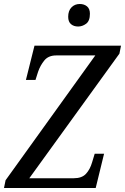

<svg xmlns="http://www.w3.org/2000/svg" viewBox="-31 -943 627 963"><path d="M-11 0 -3 -39 447 -665H251Q212 -665 191.5 -640Q171 -615 160 -583L147 -542H99L142 -714H576L568 -674L116 -49H339Q380 -49 400.5 -71.5Q421 -94 431 -129L444 -172H491L449 0ZM361 -810Q339 -810 325 -822Q311 -834 311 -859Q311 -889 327.5 -906Q344 -923 369 -923Q391 -923 405.5 -911Q420 -899 420 -874Q420 -838 401 -824Q382 -810 361 -810Z"/></svg>

Font: Noto Serif Condensed
Style: Italic
Weight: 400
Width: 3
Italic angle: -12°
Designer: Monotype Design Team
Foundry: Monotype Imaging Inc.
Version: Version 2.014; ttfautohint (v1.8.4.7-5d5b)